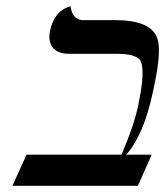

<svg xmlns="http://www.w3.org/2000/svg" viewBox="-20 -598 532 618"><path d="M351.1 -533.2Q464.4 -533.2 485.8 -476.1Q500.5 -437 477.5 -327.6Q475.6 -317.4 472.2 -301.8Q441.9 -161.6 386.2 -100.1H468.3L423.8 0H20L65.4 -100.1H371.1Q411.1 -193.8 424.3 -255.9Q449.7 -376 430.7 -404.8Q414.1 -424.8 357.4 -424.8H203.1Q148.9 -424.8 140.1 -466.8Q137.7 -481 140.6 -497.1Q153.8 -560.1 201.2 -576.2Q207 -577.6 207 -578.1Q212.4 -536.6 244.1 -533.2Z"/></svg>

Font: Linux Biolinum Slanted O
Style: Slanted
Weight: 400
Designer: Philipp H. Poll
Foundry: Philipp H. Poll
Version: Version 1.0.4